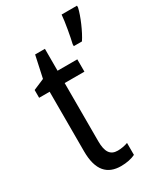

<svg xmlns="http://www.w3.org/2000/svg" viewBox="-193 -834 781 918"><g transform="rotate(-30 197.0 -375.0)"><path d="M394 -750V-760H309C307 -725 291 -638 284 -611V-600H329C354 -637 385 -709 394 -750ZM217 -62C175 -62 158 -90 158 -148V-469H267V-537H158V-658H104L78 -538L17 -512V-469H75V-140C75 -34 119 10 194 10C224 10 253 4 273 -6V-72C257 -66 236 -62 217 -62Z"/></g></svg>

Font: Noto Sans Condensed
Style: Regular
Weight: 400
Width: 3
Designer: Monotype Design Team
Foundry: Monotype Imaging Inc.
Version: Version 2.013